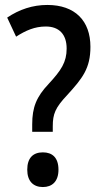

<svg xmlns="http://www.w3.org/2000/svg" viewBox="-20 -744 407 775"><path d="M110 -242V-212H193V-234C193 -284 203 -309 251 -360C313 -428 345 -468 345 -555C345 -660 283 -724 171 -724C112 -724 58 -706 9 -673L45 -596C84 -621 120 -637 165 -637C218 -637 249 -606 249 -548C249 -493 227 -460 176 -405C127 -353 110 -311 110 -242ZM90 -59C90 -12 115 11 153 11C190 11 216 -11 216 -59C216 -108 191 -129 153 -129C114 -129 90 -107 90 -59Z"/></svg>

Font: Noto Sans Gujarati Condensed Medium
Style: Regular
Weight: 500
Width: 3
Designer: Jelle Bosma - Monotype Design Team, Universal Thirst
Foundry: Monotype Imaging Inc.
Version: Version 2.106